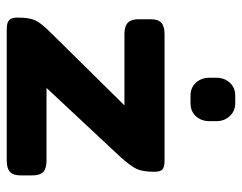

<svg xmlns="http://www.w3.org/2000/svg" viewBox="-96 -640 735 584"><g transform="rotate(90 272.0 -347.5)"><path d="M216 -616V-638Q216 -662 231 -678.5Q246 -695 270 -695H294Q317 -695 332.5 -678.5Q348 -662 348 -638V-616Q348 -592 333 -575.5Q318 -559 294 -559H270Q246 -559 231 -575.5Q216 -592 216 -616ZM33 -33Q33 -69 41.5 -87Q50 -105 78 -133L300 -358H83Q59 -358 48.5 -368.5Q38 -379 38 -401V-438Q38 -460 48.5 -470Q59 -480 83 -480H469Q488 -480 495 -473.5Q502 -467 502 -449Q502 -413 493 -394.5Q484 -376 458 -347L247 -121H468Q492 -121 502.5 -111Q513 -101 513 -78V-42Q513 -20 502.5 -10Q492 0 468 0H69Q48 0 40.5 -7.5Q33 -15 33 -33Z"/></g></svg>

Font: Mitr Medium
Style: Regular
Weight: 500
Designer: Thanarat Vachiruckul
Foundry: Cadson Demak
Version: Version 1.003